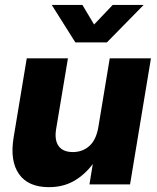

<svg xmlns="http://www.w3.org/2000/svg" viewBox="-20 -754 641 785"><path d="M179.7 11.2Q95.2 11.2 57.6 -42.5Q20 -96.2 35.6 -191.4L89.4 -515.6H257.8L209.5 -226.6Q202.1 -180.7 220 -156.5Q237.8 -132.3 277.8 -132.3Q317.9 -132.3 345.7 -157.5Q373.5 -182.6 382.3 -235.4L428.7 -515.6H597.2L511.7 0H345.7L359.4 -83.5Q326.2 -39.1 282 -13.9Q237.8 11.2 179.7 11.2ZM316.9 -733.9 364.7 -653.8 440.9 -733.9H566.9V-733.4L417 -580.6H288.1L191.9 -733.4V-733.9Z"/></svg>

Font: Inter Display ExtraBold
Style: Italic
Weight: 800
Italic angle: -9.39999°
Designer: Rasmus Andersson
Foundry: rsms
Version: Version 4.000;git-a52131595